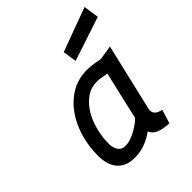

<svg xmlns="http://www.w3.org/2000/svg" viewBox="-209 -893 1037 1037"><g transform="rotate(-45 309.5 -374.0)"><path d="M552 -510Q529 -411 506 -314Q483 -217 460 -117Q460 -95 473.5 -84Q487 -73 510 -69Q505 -49 498.5 -29.5Q492 -10 486 10Q389 7 372 -42Q347 -22 308 -6Q269 10 223 10Q187 10 162 -1Q137 -12 120.5 -32Q104 -52 96.5 -79.5Q89 -107 89 -140Q89 -207 107.5 -273Q126 -339 162.5 -391.5Q199 -444 252.5 -476.5Q306 -509 377 -509Q403 -509 427.5 -504.5Q452 -500 469 -497ZM231 -71Q252 -71 274 -78.5Q296 -86 316 -97.5Q336 -109 352 -121Q368 -133 376 -142Q383 -173 389.5 -203.5Q396 -234 404 -266L439 -417L417 -420Q406 -422 393 -424.5Q380 -427 368 -426Q321 -426 285.5 -400Q250 -374 225.5 -333.5Q201 -293 188.5 -242Q176 -191 176 -142Q176 -114 189.5 -92.5Q203 -71 231 -71ZM606 -758 619 -670 366 -586 354 -665Z"/></g></svg>

Font: Panefresco 600wt
Style: Italic
Weight: 600
Foundry: Campivisivi & Chank Co
Version: Version 1.000